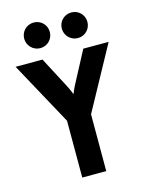

<svg xmlns="http://www.w3.org/2000/svg" viewBox="-122 -891 737 966"><g transform="rotate(-15 246.5 -408.5)"><path d="M345.1 -683.3C382.6 -683.3 411.8 -713.2 411.8 -750C411.8 -787.5 382.6 -816.7 345.1 -816.7C308.3 -816.7 278.5 -787.5 278.5 -750C278.5 -713.2 308.3 -683.3 345.1 -683.3ZM149.3 -683.3C186.8 -683.3 216 -713.2 216 -750C216 -787.5 186.8 -816.7 149.3 -816.7C112.5 -816.7 82.6 -787.5 82.6 -750C82.6 -713.2 112.5 -683.3 149.3 -683.3ZM184 0H309V-295.8L488.9 -625H356.9L282.6 -484.7C271.5 -463.9 261.1 -445.1 250 -416.7C239.6 -445.1 228.5 -464.6 218.1 -484.7L144.4 -625H4.2L184 -295.8Z"/></g></svg>

Font: Afacad
Style: Bold
Weight: 700
Designer: Kristian Moeller
Foundry: Dicotype
Version: Version 1.000